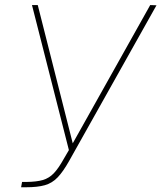

<svg xmlns="http://www.w3.org/2000/svg" viewBox="-20 -748 653 777"><path d="M65.4 9.8 69.3 -11.7H86.9Q127.9 -12.2 153.3 -19.5Q178.7 -26.9 197.8 -46.9Q216.8 -66.9 238.3 -105.5L258.8 -140.6L109.4 -727.5H132.8L274.4 -168L587.9 -727.5L613.3 -726.6L259.8 -96.7Q235.4 -53.2 213.1 -30Q190.9 -6.8 161.4 1.5Q131.8 9.8 85.9 9.8Z"/></svg>

Font: Inter Tight Thin
Style: Italic
Weight: 250
Italic angle: -9.39999°
Designer: Rasmus Andersson
Foundry: rsms
Version: Version 3.004